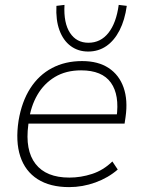

<svg xmlns="http://www.w3.org/2000/svg" viewBox="-20 -758 581 786"><path d="M263 8Q185 8 134 -24.5Q83 -57 63 -118Q43 -179 56 -264Q69 -342 104 -396.5Q139 -451 193 -479.5Q247 -508 316 -508Q382 -508 425 -479.5Q468 -451 486 -399.5Q504 -348 494 -279L490 -252H81L87 -290H474L457 -277Q470 -369 434 -419.5Q398 -470 312 -470Q250 -470 205 -443Q160 -416 133 -369.5Q106 -323 98 -263L96 -248Q82 -143 125.5 -87Q169 -31 264 -31Q311 -31 357 -46Q403 -61 440 -97L462 -64Q423 -30 370.5 -11Q318 8 263 8ZM341 -547Q300 -547 269.5 -569.5Q239 -592 223.5 -634Q208 -676 211 -734L244 -738Q240 -664 266.5 -623.5Q293 -583 342 -583Q392 -583 424 -623.5Q456 -664 466 -738L499 -734Q491 -676 469.5 -634Q448 -592 415.5 -569.5Q383 -547 341 -547Z"/></svg>

Font: Mulish ExtraLight ExtraLight
Style: Italic
Weight: 250
Italic angle: -9°
Version: Version 3.603